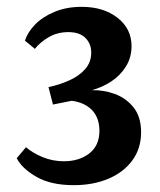

<svg xmlns="http://www.w3.org/2000/svg" viewBox="-20 -532 469 562"><path d="M196 10Q129 10 86.5 -14.5Q44 -39 29 -69L56 -101Q76 -84 105 -72Q134 -60 167 -60Q212 -60 241.5 -83Q271 -106 271 -149Q271 -187 249.5 -209.5Q228 -232 190 -237Q178 -235 162.5 -231.5Q147 -228 135 -226L122 -277Q155 -284 183.5 -297Q212 -310 229.5 -330Q247 -350 247 -378Q247 -404 230 -421Q213 -438 180 -438Q149 -438 124 -424Q99 -410 82 -389L53 -413Q61 -438 83 -460.5Q105 -483 140 -497.5Q175 -512 219 -512Q283 -512 324 -480Q365 -448 365 -397Q365 -364 349 -338Q333 -312 307 -294.5Q281 -277 249 -268Q283 -269 316 -257Q349 -245 371 -217.5Q393 -190 393 -145Q393 -97 367 -62Q341 -27 296.5 -8.5Q252 10 196 10Z"/></svg>

Font: Rasa SemiBold
Style: Regular
Weight: 600
Designer: Anna Giedrys (Yrsa+Rasa design), David Brezina (Yrsa art-direction, Rasa art-direction, design)
Foundry: Rosetta Type Foundry
Version: Version 2.004